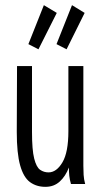

<svg xmlns="http://www.w3.org/2000/svg" viewBox="-20 -713 390 744"><path d="M156 11Q121 11 96 -7.5Q71 -26 58 -72.5Q45 -119 45 -202L46 -457H104V-202Q104 -132 112.5 -98.5Q121 -65 135.5 -55Q150 -45 168 -45Q199 -45 222 -84Q245 -123 245 -205V-457H303V-71Q303 -53 304 -35.5Q305 -18 310 0H255Q250 -17 248.5 -32Q247 -47 247 -64Q234 -30 211.5 -9.5Q189 11 156 11ZM238 -522 199 -542 259 -693 308 -663ZM129 -522 90 -542 150 -693 200 -663Z"/></svg>

Font: Inconsolata ExtraCondensed
Style: Regular
Weight: 400
Width: 2
Monospace: yes
Designer: Raph Levien, Cyreal, Brenton Simpson
Foundry: Raph Levien, Cyreal, Google
Version: Version 3.001; ttfautohint (v1.8.2.53-6de2)